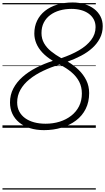

<svg xmlns="http://www.w3.org/2000/svg" viewBox="-20 -1035 852 1555"><path d="M336 19Q274 19 223 3Q172 -13 135.5 -43Q99 -73 80 -114Q61 -155 61 -205Q61 -267 88 -318.5Q115 -370 162.5 -412Q210 -454 273 -486.5Q336 -519 408 -542Q356 -574 323 -609.5Q290 -645 274 -684Q258 -723 258 -763Q258 -821 280.5 -867.5Q303 -914 344.5 -947Q386 -980 443 -997.5Q500 -1015 568 -1015Q620 -1015 664.5 -1001.5Q709 -988 742 -963Q775 -938 793.5 -902.5Q812 -867 812 -823Q812 -770 789.5 -726Q767 -682 728 -646.5Q689 -611 637.5 -584Q586 -557 528 -536Q578 -507 617 -469Q656 -431 679 -384.5Q702 -338 702 -281Q702 -209 674 -153Q646 -97 595.5 -59Q545 -21 478.5 -1Q412 19 336 19ZM349 -33Q410 -33 463 -49.5Q516 -66 557 -98Q598 -130 620.5 -175Q643 -220 643 -278Q643 -331 621.5 -373Q600 -415 559.5 -449.5Q519 -484 462 -513Q390 -490 328 -460.5Q266 -431 219 -393Q172 -355 145.5 -308Q119 -261 119 -206Q119 -164 136 -132Q153 -100 183.5 -78Q214 -56 256 -44.5Q298 -33 349 -33ZM476 -564Q557 -591 619.5 -627.5Q682 -664 718 -711Q754 -758 754 -815Q754 -851 739 -878.5Q724 -906 697.5 -925Q671 -944 635.5 -953.5Q600 -963 559 -963Q508 -963 464 -950.5Q420 -938 386.5 -913Q353 -888 334.5 -851.5Q316 -815 316 -767Q316 -722 336.5 -685.5Q357 -649 393.5 -619.5Q430 -590 476 -564ZM0 490H756V500H0ZM0 -20H756V0H0ZM0 -505H756V-500H0ZM0 -1010H756V-1000H0Z"/></svg>

Font: Playwrite BE VLG Guides
Style: Regular
Weight: 400
Designer: Veronika Burian, José Scaglione
Foundry: TypeTogether
Version: Version 1.003